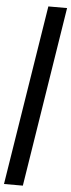

<svg xmlns="http://www.w3.org/2000/svg" viewBox="-122 -822 393 1063"><g transform="rotate(5 74.5 -290.5)"><path d="M206.3 -790.7 48 210H-56.8L102.2 -790.7Z"/></g></svg>

Font: Georama ExtraCondensed Thin
Style: Italic
Weight: 100
Width: 2
Italic angle: -9°
Designer: Jean-Baptiste Levee
Foundry: Production Type
Version: Version 1.001